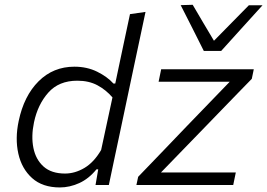

<svg xmlns="http://www.w3.org/2000/svg" viewBox="-20 -792 1144 822"><path d="M236.5 10.5Q162 10.5 117.5 -29.5Q73 -69.5 58.5 -134.2Q44 -199 60 -274Q82.5 -381.5 145.2 -444Q208 -506.5 298.5 -506.5Q352.5 -506.5 396 -485Q439.5 -463.5 465.5 -434.5H473.5L486 -494Q499 -556 511.8 -615.8Q524.5 -675.5 536.5 -731.5L603 -741Q590 -680.5 577.2 -619.5Q564.5 -558.5 550.5 -494L492.5 -219.5Q479.5 -157.5 468.5 -106.8Q457.5 -56 446 0H389L400.5 -67H393Q360 -26.5 319 -8Q278 10.5 236.5 10.5ZM258.5 -49Q301 -49 341.8 -73.2Q382.5 -97.5 413 -150L461.5 -375Q433.5 -407.5 397 -427Q360.5 -446.5 311 -446.5Q232 -446.5 186.8 -395.5Q141.5 -344.5 125.5 -268Q113 -208.5 123 -158.8Q133 -109 166.5 -79Q200 -49 258.5 -49ZM564 0 571.5 -35Q627 -92.5 679.8 -147.5Q732.5 -202.5 778 -250L963.5 -442H659L670 -495.5H1066.5L1058 -454.5Q1033 -429 999.5 -394.5Q966 -360 930 -322.8Q894 -285.5 861.5 -252L669 -53.5H989.5L978.5 0ZM852.5 -574Q828 -623 803.2 -672.2Q778.5 -721.5 753.5 -770L805 -771.5Q827.5 -733 850.2 -694.5Q873 -656 896 -617.5Q934 -656 971 -693.8Q1008 -731.5 1045.5 -769.5H1104Q1058.5 -719.5 1014.8 -671.2Q971 -623 927 -574Z"/></svg>

Font: Commissioner Light
Style: Italic
Weight: 300
Italic angle: -12°
Designer: Kostas Bartsokas
Foundry: Kostas Bartsokas
Version: Version 1.000; ttfautohint (v1.8.3)